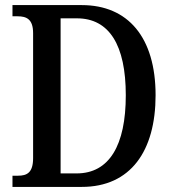

<svg xmlns="http://www.w3.org/2000/svg" viewBox="-20 -734 679 754"><path d="M29 0H301C493 0 591 -141 591 -360C591 -587 483 -714 301 -714H29V-670H49C84 -670 110 -659 110 -604V-113C110 -56 86 -44 51 -44H29ZM281 -53H218V-662H282C409 -662 474 -557 474 -360C474 -163 409 -53 281 -53Z"/></svg>

Font: Noto Serif Thai Condensed Medium
Style: Regular
Weight: 500
Width: 3
Designer: Monotype Design Team
Foundry: Monotype Imaging Inc.
Version: Version 2.002